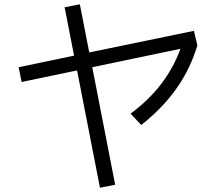

<svg xmlns="http://www.w3.org/2000/svg" viewBox="-20 -831 1040 897"><path d="M886 -687 902 -619Q870 -511 805.5 -419Q741 -327 640 -247L590 -300Q758 -424 823 -603L411 -517L518 32L447 46L340 -502L81 -448L67 -517L326 -571L282 -797L353 -811L397 -586Z"/></svg>

Font: PlemolJP35 Console
Style: Regular
Weight: 400
Version: v2.0.3; ttfautohint (v1.8.4.7-5d5b-dirty) -l 6 -r 45 -G 200 